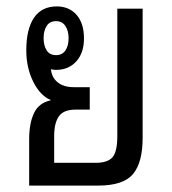

<svg xmlns="http://www.w3.org/2000/svg" viewBox="-20 -579 538 599"><path d="M71 0V-145Q71 -194 86 -226Q101 -258 138 -266V-267Q105 -281 83.5 -324.5Q62 -368 62 -422Q62 -488 86 -523.5Q110 -559 157 -559Q196 -559 219 -532.5Q242 -506 242 -459Q242 -414 218 -387.5Q194 -361 155 -361Q147 -361 139 -363Q141 -338 159.5 -322.5Q178 -307 211 -307H260V-237H215Q179 -237 164 -216.5Q149 -196 149 -154V-71H278Q316 -71 331 -88.5Q346 -106 346 -154V-552H425V-149Q425 -72 395 -36Q365 0 286 0ZM155 -407Q174 -407 184 -421.5Q194 -436 194 -460Q194 -483 184 -498Q174 -513 155 -513Q135 -513 125.5 -498Q116 -483 116 -460Q116 -437 125.5 -422Q135 -407 155 -407Z"/></svg>

Font: Noto Sans Thai Looped Condensed
Style: Regular
Weight: 400
Width: 3
Designer: Sasikarn Vongin, Ben Mitchell
Foundry: The Fontpad Ltd
Version: Version 1.001; ttfautohint (v1.8.4.7-5d5b)